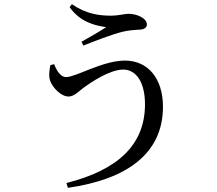

<svg xmlns="http://www.w3.org/2000/svg" viewBox="-20 -832 1040 919"><path d="M221 -520C216 -492 212 -467 221 -443C232 -413 272 -370 308 -370C334 -370 355 -393 376 -409C415 -438 505 -499 570 -499C632 -499 674 -438 674 -333C674 -135 539 -17 298 44L305 67C586 27 760 -96 760 -321C760 -457 688 -542 578 -542C471 -542 344 -463 296 -463C273 -463 253 -488 239 -525ZM488 -702C460 -683 412 -656 370 -632L379 -614C428 -633 513 -667 567 -680C595 -687 626 -689 645 -690C670 -690 683 -700 683 -715C683 -745 635 -766 595 -766C578 -766 546 -757 511 -757C455 -757 392 -765 324 -812L313 -798C369 -718 452 -708 488 -702Z"/></svg>

Font: Noto Serif CJK JP Medium
Style: Regular
Weight: 500
Designer: Ryoko NISHIZUKA 西塚涼子 (kana & ideographs); Frank Grießhammer (Latin, Greek & Cyrillic); Wenlong ZHANG 张文龙 (bopomofo); San
Foundry: Adobe Systems Incorporated
Version: Version 1.000;PS 1;hotconv 16.6.53;makeotf.lib2.5.65590